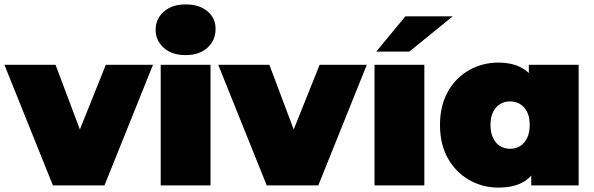

<svg xmlns="http://www.w3.org/2000/svg" viewBox="-35 -841 2695 871"><path d="M205 0 -15 -547H217L384 -103H267L445 -547H659L439 0Z M694 0V-547H920V0ZM807 -591Q745 -591 708 -624Q671 -657 671 -706Q671 -755 708 -788Q745 -821 807 -821Q869 -821 906 -790Q943 -759 943 -710Q943 -658 906 -624.5Q869 -591 807 -591Z M1175 0 955 -547H1187L1354 -103H1237L1415 -547H1629L1409 0Z M1664 0V-547H1890V0ZM1672 -607 1804 -767H2019L1822 -607Z M2225 10Q2154 10 2093.5 -24.5Q2033 -59 1997 -122.5Q1961 -186 1961 -274Q1961 -362 1997 -425.5Q2033 -489 2093.5 -523Q2154 -557 2225 -557Q2297 -557 2343 -526.5Q2389 -496 2411 -433.5Q2433 -371 2433 -274Q2433 -176 2412.5 -113Q2392 -50 2346.5 -20Q2301 10 2225 10ZM2279 -166Q2304 -166 2324 -178Q2344 -190 2356 -214.5Q2368 -239 2368 -274Q2368 -310 2356 -333.5Q2344 -357 2324 -369Q2304 -381 2279 -381Q2254 -381 2234 -369Q2214 -357 2202 -333.5Q2190 -310 2190 -274Q2190 -239 2202 -214.5Q2214 -190 2234 -178Q2254 -166 2279 -166ZM2375 0V-74L2374 -274L2364 -474V-547H2590V0Z"/></svg>

Font: MOST Montserrat Black
Style: Regular
Weight: 900
Designer: Julieta Ulanovsky
Foundry: Julieta Ulanovsky
Version: Version 8.000;March 11, 2024;FontCreator 15.0.0.2926 64-bit